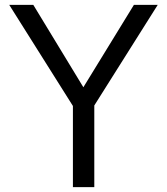

<svg xmlns="http://www.w3.org/2000/svg" viewBox="-20 -770 687 790"><path d="M368 -336 629 -750H531L323 -411L117 -750H18L280 -334V0H368Z"/></svg>

Font: Oakes
Style: Regular
Weight: 400
Designer: Samuel Oakes
Foundry: Samuel Oakes
Version: Version 1.003;PS 001.003;hotconv 1.0.88;makeotf.lib2.5.64775